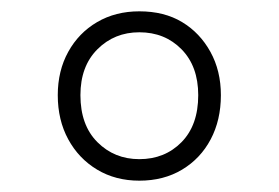

<svg xmlns="http://www.w3.org/2000/svg" viewBox="-20 -1035 493 339"><path d="M226 -716Q184 -716 151.5 -735.5Q119 -755 100.5 -789Q82 -823 82 -867Q82 -910 100.5 -943.5Q119 -977 151.5 -996Q184 -1015 226 -1015Q270 -1015 301.5 -996Q333 -977 351.5 -943.5Q370 -910 370 -867Q370 -823 352 -789Q334 -755 301.5 -735.5Q269 -716 226 -716ZM226 -754Q271 -754 300.5 -784Q330 -814 330 -867Q330 -918 300.5 -948Q271 -978 226 -978Q182 -978 152 -948Q122 -918 122 -867Q122 -814 152 -784Q182 -754 226 -754Z"/></svg>

Font: Playwrite NG Modern Thin
Style: Regular
Weight: 250
Designer: Veronika Burian, José Scaglione
Foundry: TypeTogether
Version: Version 1.002